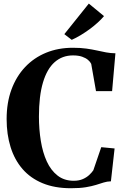

<svg xmlns="http://www.w3.org/2000/svg" viewBox="-20 -1012 681 1043"><path d="M365 10.5Q277 10.5 211.2 -16.8Q145.5 -44 102.2 -94Q59 -144 37.5 -213Q16 -282 16 -365Q16 -454 42.2 -525.5Q68.5 -597 116.5 -647.8Q164.5 -698.5 230.2 -725.5Q296 -752.5 375.5 -752.5Q418 -752.5 449.5 -748Q481 -743.5 506.5 -737.8Q532 -732 556 -727.5Q580 -723 607 -722.5L589 -517H501.5L475.5 -665Q470.5 -676 458.2 -686.5Q446 -697 426 -704Q406 -711 376.5 -711Q318.5 -711 277 -674.5Q235.5 -638 213.5 -564.2Q191.5 -490.5 191.5 -378.5Q191.5 -309.5 201.8 -246.5Q212 -183.5 234.2 -135Q256.5 -86.5 292.8 -58.2Q329 -30 380.5 -30Q409 -30 430 -39.2Q451 -48.5 465 -61.8Q479 -75 487 -87L530 -212.5L602.5 -205.5L582.5 -27Q561.5 -26.5 542.8 -20.5Q524 -14.5 501.5 -7.5Q479 -0.5 446.5 5Q414 10.5 365 10.5ZM369 -796 329.5 -826.5 462.5 -992.5 545 -924.5Q530.5 -907 510.2 -888.8Q490 -870.5 466.5 -853.2Q443 -836 418.5 -821.2Q394 -806.5 370.5 -796Z"/></svg>

Font: Merriweather 96pt
Style: Bold
Weight: 700
Version: Version 2.100